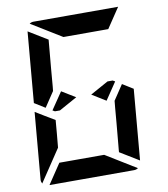

<svg xmlns="http://www.w3.org/2000/svg" viewBox="-104 -1086 1024 1173"><g transform="rotate(-10 408.0 -500.0)"><path d="M276 -552 361 -500 249 -438H218L204 -446ZM650 -531 716 -490 678 -52 560 -124 561 -138 564 -170 576 -302 584 -396 588 -438ZM206 -302 198 -216 65 -17Q58 -30 59 -41L95 -456L151 -422L178 -406L213 -385ZM166 -469 100 -510 138 -948 256 -876 240 -698 231 -590 228 -562ZM348 -876 159 -992Q170 -1000 184 -1000H390H514H709L626 -876H587H503H379ZM468 -124 657 -8Q646 0 632 0H426H302H107L190 -124H229H313H437ZM612 -554 540 -447 454 -500 566 -562H598Z"/></g></svg>

Font: DSEG14 Modern Mini
Style: Bold Italic
Weight: 700
Italic angle: -5°
Designer: Keshikan(Twitter:@keshinomi_88pro)
Version: Version 0.46